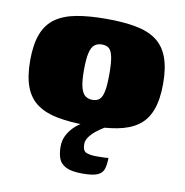

<svg xmlns="http://www.w3.org/2000/svg" viewBox="-71 -472 703 731"><g transform="rotate(10 281.0 -107.0)"><path d="M283 7Q216 7 167.5 -2Q119 -11 87 -33.5Q55 -56 39.5 -96.5Q24 -137 24 -199Q24 -261 39.5 -301.5Q55 -342 87 -364.5Q119 -387 167.5 -396Q216 -405 283 -405Q349 -405 397 -396Q445 -387 476 -364.5Q507 -342 522.5 -301.5Q538 -261 538 -199Q538 -137 522.5 -96.5Q507 -56 475.5 -33.5Q444 -11 396 -2Q348 7 283 7ZM283 -92Q301 -92 311 -101.5Q321 -111 325.5 -134Q330 -157 330 -199Q330 -241 325.5 -264.5Q321 -288 311 -297Q301 -306 283 -306Q266 -306 254.5 -297Q243 -288 237.5 -264.5Q232 -241 232 -199Q232 -157 237.5 -134Q243 -111 254.5 -101.5Q266 -92 283 -92ZM295 191Q252 191 230.5 180Q209 169 202 149.5Q195 130 195 105Q195 81 204 62.5Q213 44 227 29.5Q241 15 256.5 5.5Q272 -4 285 -10H375Q366 -7 351 2Q336 11 320 23Q304 35 293 49.5Q282 64 282 79Q282 106 297.5 111.5Q313 117 335 117Q360 117 368.5 116.5Q377 116 378.5 115.5Q380 115 382 115Q382 141 376.5 158Q371 175 352.5 183Q334 191 295 191Z"/></g></svg>

Font: Genos Black
Style: Regular
Weight: 900
Designer: Robert E. Leuschke
Foundry: Robert E. Leuschke
Version: Version 1.010